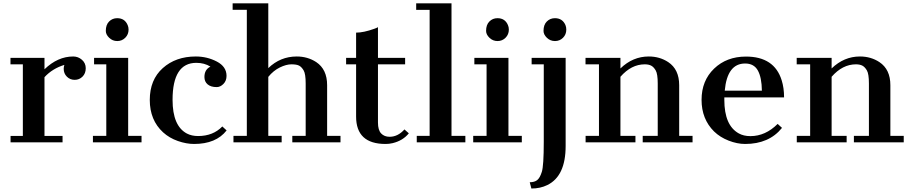

<svg xmlns="http://www.w3.org/2000/svg" viewBox="-20 -842 5373 1136"><path d="M243.2 -432.1Q321.8 -507.8 413.1 -507.8Q442.4 -507.8 464.8 -488.3Q487.3 -468.8 487.3 -438.2Q487.3 -407.7 468.3 -388.7Q449.2 -369.6 421.9 -369.6Q394.5 -369.6 375.7 -388.4Q356.9 -407.2 356.9 -435.1Q356.9 -446.3 360.8 -458Q290 -436.5 243.2 -385.3V-37.6H350.1V0H42.5V-37.6H115.2V-461.4H42V-499.5H243.2Z M606 -659.2Q606 -695.3 625.5 -714.8Q645 -734.4 673.3 -734.4Q718.3 -734.4 735.4 -693.4Q740.7 -681.2 740.7 -667Q740.7 -638.2 721.2 -618.7Q701.7 -599.1 673.8 -599.1Q646 -599.1 626 -618.4Q606 -637.7 606 -659.2ZM529.8 -38.1H608.9V-461.4H536.6V-499.5H738.3V-38.1H817.4V0H529.8Z M1320.8 -70.3Q1258.3 9.8 1128.4 9.8Q1082.5 9.8 1032.2 -7.8Q981.9 -25.4 944.8 -59.1Q866.2 -131.3 866.2 -250.7Q866.2 -370.1 943.1 -439Q1020 -507.8 1138.2 -507.8Q1205.6 -507.8 1262.9 -477.8Q1320.3 -447.8 1320.3 -393.1Q1320.3 -363.8 1301.8 -345.2Q1283.2 -326.7 1262.2 -326.7Q1227.5 -326.7 1208.5 -342.8Q1189.5 -358.9 1189.5 -386.2Q1189.5 -430.7 1225.1 -447.8Q1189 -470.2 1141.6 -470.2Q1001 -470.2 1001 -251Q1001 -96.7 1085.9 -51.8Q1114.3 -37.1 1151.9 -37.1Q1240.7 -37.1 1295.4 -93.8Z M1361.3 -38.1H1440.4V-784.2H1356.4V-822.3H1567.4V-439Q1638.7 -507.8 1735.4 -507.8Q1800.3 -507.8 1851.1 -474.6Q1915.5 -431.6 1915.5 -337.9V-38.1H1994.6V0H1709.5V-38.1H1788.6V-347.7Q1788.6 -404.8 1776.6 -425.3Q1764.6 -445.8 1749.8 -453.6Q1734.9 -461.4 1704.3 -461.4Q1673.8 -461.4 1635.7 -442.9Q1597.7 -424.3 1567.4 -387.2V-38.1H1646.5V0H1361.3Z M2261.2 9.8Q2086.9 9.8 2086.9 -152.3V-461.4H2027.8V-499.5H2086.9V-648.9Q2131.3 -648.9 2195.3 -671.9Q2210 -677.2 2216.3 -681.2V-499.5H2377V-461.4H2216.3V-117.2Q2216.3 -72.3 2235.1 -52.5Q2253.9 -32.7 2285.2 -32.7Q2334 -32.7 2373 -76.2L2398.9 -53.2Q2363.8 -9.8 2303.2 4.9Q2283.2 9.8 2261.2 9.8Z M2445.8 -38.1H2522V-783.7H2442.4V-822.3H2651.4V-38.1H2733.4V0H2445.8Z M2856 -659.2Q2856 -695.3 2875.5 -714.8Q2895 -734.4 2923.3 -734.4Q2968.3 -734.4 2985.4 -693.4Q2990.7 -681.2 2990.7 -667Q2990.7 -638.2 2971.2 -618.7Q2951.7 -599.1 2923.8 -599.1Q2896 -599.1 2876 -618.4Q2856 -637.7 2856 -659.2ZM2779.8 -38.1H2858.9V-461.4H2786.6V-499.5H2988.3V-38.1H3067.4V0H2779.8Z M3195.8 -659.2Q3195.8 -695.3 3215.3 -714.8Q3234.9 -734.4 3263.2 -734.4Q3308.1 -734.4 3325.7 -693.4Q3330.6 -681.2 3330.6 -667Q3330.6 -637.7 3311 -618.4Q3291.5 -599.1 3263.7 -599.1Q3235.8 -599.1 3215.8 -618.4Q3195.8 -637.7 3195.8 -659.2ZM3197.3 -461.4H3125.5V-499.5H3326.7V22Q3326.7 200.2 3218.3 252.9Q3176.8 273.4 3124 273.4L3114.3 236.3Q3141.6 236.3 3158 223.9Q3174.3 211.4 3185.8 174.8Q3197.3 138.2 3197.3 -3.4Z M3794.9 -461.4Q3715.3 -461.4 3650.9 -387.7V-38.1H3739.7V0H3444.8V-38.1H3523.9V-461.4H3444.3V-499.5H3650.9V-437Q3724.1 -507.8 3818.4 -507.8Q3883.3 -507.8 3933.6 -474.6Q3998.5 -431.6 3998.5 -337.9V-38.1H4077.6V0H3782.7V-38.1H3871.6V-347.7Q3871.6 -404.8 3859.6 -425.3Q3847.7 -445.8 3832.8 -453.6Q3817.9 -461.4 3794.9 -461.4Z M4606.9 -85.4Q4530.3 9.8 4388.7 9.8Q4341.8 9.8 4291 -10Q4240.2 -29.8 4204.6 -64.5Q4130.9 -137.7 4130.9 -251.2Q4130.9 -364.7 4205.1 -436Q4279.3 -507.3 4393.6 -507.3Q4561.5 -507.3 4605 -366.7Q4619.1 -321.8 4619.1 -265.6H4265.6V-251Q4265.6 -100.1 4351.1 -52.7Q4379.9 -36.6 4419.9 -36.6Q4508.8 -36.6 4581.1 -108.9ZM4487.8 -305.7Q4486.8 -383.8 4463.9 -425Q4440.9 -466.3 4388.7 -466.3Q4282.7 -466.3 4268.1 -305.7Z M5044.4 -461.4Q4964.8 -461.4 4900.4 -387.7V-38.1H4989.3V0H4694.3V-38.1H4773.4V-461.4H4693.8V-499.5H4900.4V-437Q4973.6 -507.8 5067.9 -507.8Q5132.8 -507.8 5183.1 -474.6Q5248 -431.6 5248 -337.9V-38.1H5327.1V0H5032.2V-38.1H5121.1V-347.7Q5121.1 -404.8 5109.1 -425.3Q5097.2 -445.8 5082.3 -453.6Q5067.4 -461.4 5044.4 -461.4Z"/></svg>

Font: Cantata One
Style: Regular
Weight: 400
Designer: Joana Maria Correia da Silva
Foundry: Joana Maria Correia da Silva
Version: Version 1.002